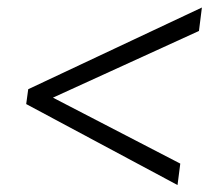

<svg xmlns="http://www.w3.org/2000/svg" viewBox="-20 -552 610 524"><path d="M57 -308.5 531 -531.5 523 -467.5 124.5 -285.5 472 -105.5 464.5 -47 51.5 -268Z"/></svg>

Font: Merriweather 120pt ExtraBold
Style: Italic
Weight: 800
Italic angle: -7.8°
Version: Version 2.101